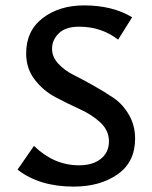

<svg xmlns="http://www.w3.org/2000/svg" viewBox="-20 -685 565 712"><path d="M384 -161Q384 -201 352.5 -230.5Q321 -260 275.5 -280.5Q230 -301 185 -325Q140 -349 108.5 -390Q77 -431 77 -487Q77 -571 138.5 -618Q200 -665 292 -665Q397 -665 470 -621L418 -538Q356 -586 274 -586Q223 -586 198 -561.5Q173 -537 173 -504Q173 -474 196 -449Q219 -424 253 -407Q287 -390 327 -367.5Q367 -345 401 -322Q435 -299 458 -259.5Q481 -220 481 -171Q481 -84 416 -38.5Q351 7 253 7Q126 7 45 -56L106 -144Q180 -72 273 -72Q324 -72 354 -96Q384 -120 384 -161Z"/></svg>

Font: EauTest Semibold
Style: Regular
Weight: 600
Designer: Christian Thalmann (Catharsis Fonts)
Version: Version 0.001;PS 000.001;hotconv 1.0.88;makeotf.lib2.5.64775